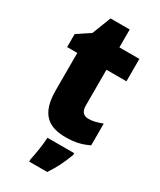

<svg xmlns="http://www.w3.org/2000/svg" viewBox="-220 -737 862 1032"><g transform="rotate(30 210.5 -221.5)"><path d="M311 -137C280 -137 263 -155 263 -191V-414H387V-553H263V-664H144L99 -548L19 -495V-414H82V-182C82 -39 144 10 253 10C315 10 355 -2 395 -21V-156C365 -145 339 -137 311 -137ZM337 72V61H171C170 100 159 168 150 207V221H262C296 170 317 126 337 72Z"/></g></svg>

Font: Noto Sans Georgian SemiCondensed Black
Style: Regular
Weight: 900
Width: 4
Designer: Monotype Design Team, Akaki Razmadze
Foundry: Google LLC
Version: Version 2.005